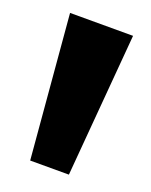

<svg xmlns="http://www.w3.org/2000/svg" viewBox="-86 -859 389 494"><g transform="rotate(20 108.5 -612.0)"><path d="M55.5 -416 22 -808H194.5L161.5 -416Z"/></g></svg>

Font: Encode Sans Condensed ExtraBold
Style: Regular
Weight: 800
Width: 3
Designer: Multiple Designers
Foundry: Impallari Type
Version: Version 2.000